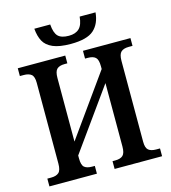

<svg xmlns="http://www.w3.org/2000/svg" viewBox="-130 -1016 997 1121"><g transform="rotate(-15 368.5 -456.0)"><path d="M29 -47H52Q83 -47 98.5 -61Q114 -75 114 -115V-603Q114 -641 98.5 -654Q83 -667 52 -667H29V-714H316V-667H299Q268 -667 253 -653Q238 -639 238 -599V-215L501 -583V-600Q501 -640 486 -653.5Q471 -667 440 -667H423V-714H710V-667H687Q656 -667 640.5 -653Q625 -639 625 -599V-110Q625 -73 640.5 -60Q656 -47 687 -47H710V0H423V-47H440Q471 -47 486 -61Q501 -75 501 -115V-498L238 -131V-113Q238 -73 253 -60Q268 -47 299 -47H316V0H29ZM182 -912H278Q282 -860 302 -840Q322 -820 367 -820Q408 -820 430 -841.5Q452 -863 456 -912H552Q546 -844 505 -807.5Q464 -771 366 -771Q297 -771 258 -788Q219 -805 202.5 -835.5Q186 -866 182 -912Z"/></g></svg>

Font: Noto Serif NarrowSemiBold
Style: Regular
Weight: 600
Width: 4
Designer: Monotype Design Team
Foundry: Monotype Imaging Inc.
Version: Version 1.001